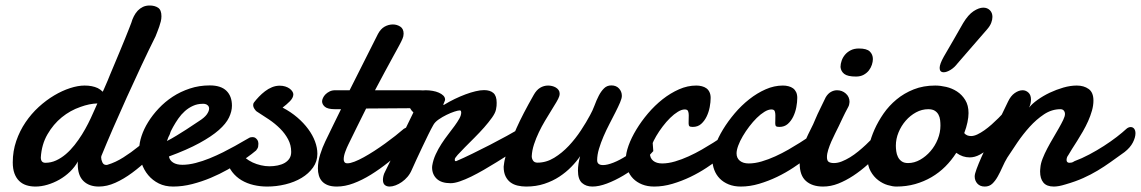

<svg xmlns="http://www.w3.org/2000/svg" viewBox="-20 -666 4148 698"><path d="M348.6 -99.1Q348.1 -98.1 348.1 -96.7Q348.1 -95.2 347.7 -94.2Q347.7 -85.4 352.1 -75.9Q356.4 -66.4 366.2 -66.4Q370.1 -66.4 372.1 -67.4Q399.9 -75.7 428.5 -93.8Q457 -111.8 483.4 -133.3Q509.8 -154.8 532 -177.2Q554.2 -199.7 568.8 -217.3Q575.7 -225.6 584 -225.6Q591.3 -225.6 596.9 -218.8Q602.5 -211.9 602.5 -200.2Q602.5 -190.9 597.4 -178.2Q592.3 -165.5 580.6 -150.9Q551.8 -119.1 521.5 -89.8Q491.2 -60.5 460.4 -37.8Q429.7 -15.1 399.2 -1.5Q368.7 12.2 339.4 12.2Q303.7 12.2 283.2 -8.1Q262.7 -28.3 262.7 -68.8Q262.7 -71.3 262.7 -74Q262.7 -76.7 263.2 -79.1Q252 -58.6 234.4 -41.7Q216.8 -24.9 195.8 -12.9Q174.8 -1 152.3 5.6Q129.9 12.2 108.9 12.2Q90.8 12.2 75.7 7.3Q60.5 2.4 49.6 -8.3Q38.6 -19 32.5 -35.6Q26.4 -52.2 26.4 -75.7Q26.4 -116.7 39.1 -153.6Q51.8 -190.4 72.8 -221.4Q93.8 -252.4 120.8 -277.1Q147.9 -301.8 177 -319.1Q206.1 -336.4 234.9 -345.7Q263.7 -355 287.6 -355Q315.4 -355 335.4 -345.7Q345.2 -340.8 353.5 -332.5Q355.5 -336.9 357.4 -340.8Q362.3 -352.5 366.2 -361.1Q370.1 -369.6 371.6 -373.5Q373 -377.9 379.9 -394Q386.7 -410.2 395.8 -431.9Q404.8 -453.6 415.3 -478.5Q425.8 -503.4 434.6 -525.4Q443.4 -547.4 449.7 -563.2Q456.1 -579.1 457.5 -583.5Q460.9 -595.7 466.8 -607.2Q472.7 -618.7 480.7 -627.2Q488.8 -635.7 499.5 -640.9Q510.3 -646 523.9 -646Q542.5 -646 554.7 -637.9Q566.9 -629.9 566.9 -606.9Q566.9 -597.7 564.5 -587.9Q562 -578.1 558.8 -568.8Q555.7 -559.6 552 -550.5Q548.3 -541.5 545.4 -533.7Q521 -484.9 494.1 -427.5Q467.3 -370.1 440.9 -312Q414.6 -253.9 390.6 -198.7Q366.7 -143.6 348.6 -99.1ZM334 -290Q304.7 -289.1 272.5 -277.3Q235.4 -264.6 204.6 -239.5Q173.8 -214.4 152.6 -177.7Q131.3 -141.1 128.4 -93.8Q128.4 -74.2 145 -74.2Q165.5 -74.2 184.1 -82.8Q202.6 -91.3 219.5 -105.7Q236.3 -120.1 251 -138.7Q265.6 -157.2 278.1 -177.2Q290.5 -197.3 300.5 -217Q310.5 -236.8 317.9 -253.9Q320.3 -259.3 324.7 -269Q328.6 -278.3 334 -290Z M725.1 -288.1Q722.7 -288.6 720.7 -288.6Q718.8 -288.6 716.3 -288.6Q697.8 -288.6 681.6 -281.2Q665.5 -273.9 652.1 -262Q638.7 -250 628.2 -234.9Q617.7 -219.7 609.4 -204.8Q601.1 -189.9 595.5 -176.3Q589.8 -162.6 586.9 -153.3Q604 -162.1 622.3 -173.3Q640.6 -184.6 656.7 -194.8Q672.9 -205.1 684.8 -213.4Q696.8 -221.7 701.7 -224.6Q723.6 -238.3 731.9 -250.2Q740.2 -262.2 740.2 -271Q740.2 -278.3 735.6 -282.7Q731 -287.1 725.1 -288.1ZM742.7 -355.5Q783.2 -355.5 803.2 -335.9Q823.2 -316.4 823.2 -281.7Q823.2 -261.2 812.5 -238.8Q801.8 -216.3 775.4 -193.1Q749 -169.9 704.8 -145.8Q660.6 -121.6 594.2 -97.2Q596.7 -83 609.4 -75Q622.1 -66.9 643.1 -66.9Q665.5 -66.9 691.2 -73.5Q716.8 -80.1 741.9 -90.3Q767.1 -100.6 791 -112.5Q814.9 -124.5 834.2 -135.3Q853.5 -146 866.5 -153.8Q879.4 -161.6 883.8 -163.6Q888.2 -166.5 891.8 -167Q895.5 -167.5 898.4 -167.5Q904.3 -167.5 908.2 -164.8Q912.1 -162.1 914.8 -158.4Q917.5 -154.8 918.5 -150.6Q919.4 -146.5 919.4 -143.6Q919.4 -139.2 918.5 -133.1Q917.5 -127 911.1 -119.1Q908.7 -116.7 894.8 -106Q880.9 -95.2 858.9 -80.6Q836.9 -65.9 807.9 -49.6Q778.8 -33.2 746.3 -19.5Q713.9 -5.9 678.7 3.2Q643.6 12.2 609.4 12.2Q580.1 12.2 557.4 1Q534.7 -10.3 518.8 -29.3Q502.9 -48.3 494.6 -73.2Q486.3 -98.1 486.3 -125.5Q486.3 -146.5 494.6 -171.6Q502.9 -196.8 518.6 -222.2Q534.2 -247.6 556.9 -271.7Q579.6 -295.9 607.9 -314.5Q636.2 -333 670.2 -344.2Q704.1 -355.5 742.7 -355.5Z M1007.3 -274.9Q1037.1 -259.3 1060.5 -239.3Q1084 -219.2 1100.3 -197Q1116.7 -174.8 1125.2 -151.9Q1133.8 -128.9 1133.8 -106.9Q1133.8 -79.1 1117.9 -56.9Q1102.1 -34.7 1076.4 -19.3Q1050.8 -3.9 1017.8 4.2Q984.9 12.2 951.2 12.2Q925.8 12.2 901.9 6.6Q877.9 1 858.2 -10.7Q838.4 -22.5 824.2 -40.8Q810.1 -59.1 804.2 -84.5Q803.2 -88.4 803.2 -90.8Q803.2 -104 812.5 -113.5Q821.8 -123 833 -123Q838.4 -123 845 -121.1Q851.6 -119.1 855 -112.3Q861.3 -100.6 872.8 -91.3Q884.3 -82 898.4 -75.4Q912.6 -68.8 928.5 -65.2Q944.3 -61.5 959.5 -61.5Q975.1 -61.5 989.5 -64.5Q1003.9 -67.4 1014.9 -73.7Q1025.9 -80.1 1032.2 -89.8Q1038.6 -99.6 1038.6 -113.8Q1038.6 -138.7 1027.3 -159.7Q1016.1 -180.7 998.3 -198.5Q980.5 -216.3 957.8 -231.7Q935.1 -247.1 912.6 -261.2Q910.2 -262.7 905.3 -269.8Q900.4 -276.9 900.4 -284.2Q900.4 -290 903.3 -293.5Q911.1 -303.7 921.4 -314.5Q931.6 -325.2 943.4 -334.2Q955.1 -343.3 968.8 -348.9Q982.4 -354.5 997.1 -354.5Q1007.8 -354.5 1017.1 -351.6Q1026.4 -348.6 1032.7 -344Q1039.1 -339.4 1042.7 -333.7Q1046.4 -328.1 1046.4 -323.2Q1046.4 -316.4 1043 -310.1Q1039.6 -303.7 1033.9 -297.9Q1028.3 -292 1021.2 -286.1Q1014.2 -280.3 1007.3 -274.9Z M1311 -271.5Q1293 -236.3 1276.9 -202.9Q1260.7 -169.4 1246.6 -141.1Q1240.7 -129.4 1235.1 -114Q1229.5 -98.6 1229.5 -86.9Q1229.5 -80.1 1232.7 -76.2Q1235.8 -72.3 1243.2 -72.3Q1253.4 -72.3 1269 -78.4Q1284.7 -84.5 1302.7 -94.5Q1320.8 -104.5 1340.8 -117.4Q1360.8 -130.4 1380.1 -144.3Q1399.4 -158.2 1417 -172.1Q1434.6 -186 1448.2 -197.8Q1456.1 -203.1 1462.9 -203.1Q1471.2 -203.1 1476.6 -195.8Q1481.9 -188.5 1481.9 -177.2Q1481.9 -166 1476.6 -154.3Q1471.2 -142.6 1457 -131.3Q1425.3 -102.5 1392.8 -76.7Q1360.4 -50.8 1328.4 -31Q1296.4 -11.2 1265.1 0.5Q1233.9 12.2 1204.6 12.2Q1185.1 12.2 1171.9 7.1Q1158.7 2 1150.6 -7.1Q1142.6 -16.1 1139.2 -28.1Q1135.7 -40 1135.7 -53.7Q1135.7 -78.1 1144 -104.5Q1152.3 -130.9 1162.6 -151.9Q1177.2 -182.1 1191.7 -211.9Q1206.1 -241.7 1219.7 -269H1198.7Q1171.4 -269 1161.1 -277.8Q1150.9 -286.6 1150.9 -297.9Q1150.9 -302.7 1154.1 -309.8Q1157.2 -316.9 1163.3 -323Q1169.4 -329.1 1178.2 -333.5Q1187 -337.9 1198.2 -337.9H1251L1354 -542.5Q1363.8 -561 1378.2 -569.1Q1392.6 -577.1 1408.2 -577.1Q1422.9 -577.1 1435.1 -569.3Q1447.3 -561.5 1447.3 -543.5Q1447.3 -534.2 1443.1 -524.7Q1439 -515.1 1432.1 -502.4Q1427.7 -494.1 1421.4 -482.7Q1415 -471.2 1408 -458.3Q1400.9 -445.3 1393.3 -431.2Q1385.7 -417 1378.4 -403.8Q1361.8 -372.6 1343.3 -337.9H1502.4Q1514.2 -337.9 1523.9 -336.7Q1533.7 -335.4 1540.8 -331.8Q1547.9 -328.1 1551.8 -321.8Q1555.7 -315.4 1555.7 -304.7Q1555.7 -299.3 1554 -293.9Q1552.2 -288.6 1547.6 -284.2Q1543 -279.8 1534.9 -276.9Q1526.9 -273.9 1514.2 -272.9Z M1593.8 -284.7Q1612.8 -296.4 1633.1 -306.2Q1653.3 -315.9 1672.4 -323Q1691.4 -330.1 1708.7 -334.2Q1726.1 -338.4 1739.7 -338.4Q1761.7 -338.4 1773.7 -327.9Q1785.6 -317.4 1785.6 -292.5Q1785.6 -287.1 1785.2 -281Q1784.7 -274.9 1783.2 -268.1Q1780.8 -255.4 1768.6 -238.3Q1756.3 -221.2 1740 -202.6Q1723.6 -184.1 1704.8 -165.3Q1686 -146.5 1670.2 -130.6Q1654.3 -114.7 1643.8 -103Q1633.3 -91.3 1633.3 -86.9Q1633.3 -83 1633.8 -81.5Q1634.3 -80.1 1638.2 -80.1Q1664.6 -91.3 1697 -107.2Q1729.5 -123 1761.7 -139.6Q1793.9 -156.2 1822.8 -172.1Q1851.6 -188 1871.6 -199.7Q1876 -202.1 1880.6 -203.9Q1885.3 -205.6 1889.2 -205.6Q1897.9 -205.6 1903.8 -199.7Q1909.7 -193.8 1909.7 -184.1Q1909.7 -172.9 1900.1 -158.4Q1890.6 -144 1868.2 -128.4Q1851.1 -117.7 1829.8 -104.2Q1808.6 -90.8 1785.4 -76.4Q1762.2 -62 1738.5 -48.3Q1714.8 -34.7 1692.9 -23.9Q1670.9 -13.2 1651.6 -6.6Q1632.3 0 1618.2 0Q1584.5 0 1567.6 -16.1Q1550.8 -32.2 1550.8 -57.6Q1550.8 -61.5 1551.3 -63.5Q1554.7 -85 1564 -105Q1573.2 -125 1585 -143.1Q1596.7 -161.1 1609.4 -177.5Q1622.1 -193.8 1632.6 -208.3Q1643.1 -222.7 1649.9 -234.9Q1656.7 -247.1 1656.7 -257.3Q1656.7 -259.8 1655.8 -262.2Q1654.8 -264.6 1651.4 -264.6Q1645.5 -264.6 1632.1 -260.3Q1618.7 -255.9 1603.5 -248.5Q1588.4 -241.2 1574.7 -231.7Q1561 -222.2 1555.2 -211.4Q1547.4 -197.8 1537.1 -176.8Q1526.9 -155.8 1515.9 -132.8Q1504.9 -109.9 1494.6 -87.4Q1484.4 -64.9 1477.1 -48.8Q1471.2 -34.7 1461.7 -23.4Q1452.1 -12.2 1440.9 -4.4Q1429.7 3.4 1418 7.8Q1406.2 12.2 1396.5 12.2Q1385.3 12.2 1378.7 6.3Q1372.1 0.5 1372.1 -12.7Q1372.1 -18.1 1373.8 -26.1Q1375.5 -34.2 1380.9 -43.9Q1389.6 -60.5 1398.7 -80.1Q1407.7 -99.6 1419.4 -124.8Q1431.2 -149.9 1446.5 -182.4Q1461.9 -214.8 1482.9 -257.3Q1476.1 -263.2 1471.4 -271.7Q1466.8 -280.3 1466.8 -293Q1466.8 -304.7 1471.7 -313.2Q1476.6 -321.8 1484.9 -327.1Q1493.2 -332.5 1504.2 -335.2Q1515.1 -337.9 1527.3 -337.9Q1540 -337.9 1552.7 -335.7Q1565.4 -333.5 1575.4 -329.1Q1585.4 -324.7 1591.8 -318.4Q1598.1 -312 1598.1 -303.7Q1598.1 -302.2 1597.2 -299.8Q1596.2 -297.4 1595 -294.4Q1593.8 -291.5 1592.8 -289.1Q1591.8 -286.6 1591.8 -285.2Q1591.8 -284.2 1592.3 -284.2H1592.8Z M2355 -116.7Q2333.5 -92.3 2304.9 -69.1Q2276.4 -45.9 2246.1 -27.8Q2215.8 -9.8 2186.5 1.2Q2157.2 12.2 2133.8 12.2Q2110.4 12.2 2095.7 -1Q2081.1 -14.2 2081.1 -45.9Q2081.1 -68.4 2088.9 -98.1Q2076.2 -79.1 2057.1 -59.6Q2038.1 -40 2013.7 -23.9Q1989.3 -7.8 1959 2.2Q1928.7 12.2 1893.1 12.2Q1877 12.2 1862.1 8.8Q1847.2 5.4 1835.9 -2.9Q1824.7 -11.2 1817.9 -25.1Q1811 -39.1 1811 -60.1Q1811 -60.5 1813 -75Q1814.9 -89.4 1825.4 -120.4Q1835.9 -151.4 1857.9 -200.7Q1879.9 -250 1919.9 -320.3Q1930.2 -338.9 1943.6 -346.9Q1957 -355 1972.7 -355Q1979.5 -355 1986.8 -353.3Q1994.1 -351.6 2000.5 -347.9Q2006.8 -344.2 2010.7 -338.6Q2014.6 -333 2014.6 -325.7Q2014.6 -320.8 2013.2 -316.4Q2010.7 -308.1 2002.7 -294.7Q1994.6 -281.2 1983.9 -263.9Q1973.1 -246.6 1961.2 -226.6Q1949.2 -206.5 1939 -185.1Q1928.7 -163.6 1921.4 -141.4Q1914.1 -119.1 1913.1 -98.1Q1913.1 -89.4 1918 -82Q1922.9 -74.7 1934.1 -74.7Q1965.8 -74.7 1994.6 -92.3Q2023.4 -109.9 2047.9 -136Q2072.3 -162.1 2092 -192.1Q2111.8 -222.2 2125 -247.1Q2134.3 -263.7 2141.4 -282.7Q2148.4 -301.8 2156.7 -317.9Q2165 -334 2175.8 -344.7Q2186.5 -355.5 2202.6 -355.5Q2220.2 -355.5 2230.5 -344.2Q2240.7 -333 2240.7 -317.4Q2240.7 -308.6 2234.1 -293.2Q2227.5 -277.8 2217.5 -258.1Q2207.5 -238.3 2195.8 -215.8Q2184.1 -193.4 2174.1 -170.2Q2164.1 -147 2157.5 -124.8Q2150.9 -102.5 2150.9 -83.5Q2150.9 -65.9 2172.4 -65.9Q2187.5 -65.9 2210 -74.7Q2232.4 -83.5 2257.1 -99.4Q2281.7 -115.2 2306.4 -136.7Q2331.1 -158.2 2350.1 -183.1Z M2563.5 -310.1Q2563.5 -294.9 2560.1 -276.6Q2556.6 -258.3 2548.8 -242.2Q2541 -226.1 2528.8 -215.3Q2516.6 -204.6 2498.5 -204.6Q2488.8 -204.6 2486.1 -207.5Q2483.4 -210.4 2483.4 -217.8Q2483.4 -222.2 2483.6 -230.7Q2483.9 -239.3 2483.9 -247.1Q2483.9 -255.9 2481.4 -262Q2479 -268.1 2469.2 -268.1Q2458 -268.1 2444.1 -259.5Q2430.2 -251 2416.3 -237.3Q2402.3 -223.6 2389.2 -206.3Q2376 -189 2365.5 -171.1Q2355 -153.3 2348.9 -136.7Q2342.8 -120.1 2342.8 -108.4Q2342.8 -91.3 2354.7 -81.5Q2366.7 -71.8 2387.2 -71.8Q2409.2 -71.8 2434.1 -79.1Q2459 -86.4 2483.6 -97.7Q2508.3 -108.9 2531.2 -122.1Q2554.2 -135.3 2573 -147.2Q2591.8 -159.2 2604.5 -167.7Q2617.2 -176.3 2621.1 -178.2Q2628.9 -182.1 2635.7 -182.1Q2641.6 -182.1 2645.8 -179.4Q2649.9 -176.8 2652.3 -173.1Q2654.8 -169.4 2655.8 -165.3Q2656.7 -161.1 2656.7 -158.2Q2656.7 -153.8 2655.8 -147.7Q2654.8 -141.6 2648.4 -133.8Q2646 -130.9 2632.6 -118.9Q2619.1 -106.9 2597.9 -90.8Q2576.7 -74.7 2549.1 -56.4Q2521.5 -38.1 2490 -22.9Q2458.5 -7.8 2424.8 2.2Q2391.1 12.2 2358.4 12.2Q2333.5 12.2 2314.2 4.4Q2294.9 -3.4 2281.7 -16.8Q2268.6 -30.3 2261.7 -48.3Q2254.9 -66.4 2254.9 -86.4Q2254.9 -108.4 2265.1 -137Q2275.4 -165.5 2293.5 -195.3Q2311.5 -225.1 2335.9 -253.9Q2360.4 -282.7 2388.9 -305.2Q2417.5 -327.6 2448.5 -341.3Q2479.5 -355 2511.2 -355Q2522 -355 2531.5 -352.5Q2541 -350.1 2548.1 -345Q2555.2 -339.8 2559.3 -331.1Q2563.5 -322.3 2563.5 -310.1Z M2878.4 -310.1Q2878.4 -294.9 2875 -276.6Q2871.6 -258.3 2863.8 -242.2Q2856 -226.1 2843.8 -215.3Q2831.5 -204.6 2813.5 -204.6Q2803.7 -204.6 2801 -207.5Q2798.3 -210.4 2798.3 -217.8Q2798.3 -222.2 2798.6 -230.7Q2798.8 -239.3 2798.8 -247.1Q2798.8 -255.9 2796.4 -262Q2793.9 -268.1 2784.2 -268.1Q2772.9 -268.1 2759 -259.5Q2745.1 -251 2731.2 -237.3Q2717.3 -223.6 2704.1 -206.3Q2690.9 -189 2680.4 -171.1Q2669.9 -153.3 2663.8 -136.7Q2657.7 -120.1 2657.7 -108.4Q2657.7 -91.3 2669.7 -81.5Q2681.6 -71.8 2702.1 -71.8Q2724.1 -71.8 2749 -79.1Q2773.9 -86.4 2798.6 -97.7Q2823.2 -108.9 2846.2 -122.1Q2869.1 -135.3 2887.9 -147.2Q2906.7 -159.2 2919.4 -167.7Q2932.1 -176.3 2936 -178.2Q2943.8 -182.1 2950.7 -182.1Q2956.5 -182.1 2960.7 -179.4Q2964.8 -176.8 2967.3 -173.1Q2969.7 -169.4 2970.7 -165.3Q2971.7 -161.1 2971.7 -158.2Q2971.7 -153.8 2970.7 -147.7Q2969.7 -141.6 2963.4 -133.8Q2960.9 -130.9 2947.5 -118.9Q2934.1 -106.9 2912.8 -90.8Q2891.6 -74.7 2864 -56.4Q2836.4 -38.1 2804.9 -22.9Q2773.4 -7.8 2739.7 2.2Q2706.1 12.2 2673.3 12.2Q2648.4 12.2 2629.2 4.4Q2609.9 -3.4 2596.7 -16.8Q2583.5 -30.3 2576.7 -48.3Q2569.8 -66.4 2569.8 -86.4Q2569.8 -108.4 2580.1 -137Q2590.3 -165.5 2608.4 -195.3Q2626.5 -225.1 2650.9 -253.9Q2675.3 -282.7 2703.9 -305.2Q2732.4 -327.6 2763.4 -341.3Q2794.4 -355 2826.2 -355Q2836.9 -355 2846.4 -352.5Q2856 -350.1 2863 -345Q2870.1 -339.8 2874.3 -331.1Q2878.4 -322.3 2878.4 -310.1Z M3035.6 -422.4Q3035.6 -433.6 3039.8 -445.6Q3043.9 -457.5 3052.2 -467.3Q3060.5 -477.1 3073 -483.4Q3085.4 -489.7 3102.5 -489.7Q3130.9 -489.7 3142.1 -478.8Q3153.3 -467.8 3153.3 -451.2Q3153.3 -441.9 3149.7 -430.7Q3146 -419.4 3138.7 -409.9Q3131.3 -400.4 3119.6 -394Q3107.9 -387.7 3091.8 -387.7Q3061.5 -387.7 3049.3 -397.2Q3037.1 -406.7 3035.6 -422.4ZM2981.9 -312.5Q2990.2 -326.2 3001 -332Q3011.7 -337.9 3022.9 -337.9Q3041.5 -337.9 3054.9 -325.9Q3068.4 -314 3068.4 -295.4Q3067.9 -291 3067.1 -286.6Q3066.4 -282.2 3064 -277.8Q3057.1 -265.1 3052.7 -256.3Q3048.3 -247.6 3044.7 -240Q3041 -232.4 3037.6 -225.1Q3034.2 -217.8 3029.3 -207.5Q3023.4 -195.3 3016.1 -180.9Q3008.8 -166.5 3002.2 -151.4Q2995.6 -136.2 2991 -121.6Q2986.3 -106.9 2986.3 -94.7Q2986.3 -81.5 2992.9 -77.4Q2999.5 -73.2 3011.7 -73.2Q3025.4 -73.2 3040.3 -79.1Q3055.2 -85 3070.3 -94.2Q3085.4 -103.5 3100.1 -115.5Q3114.7 -127.4 3127.7 -139.6Q3140.6 -151.9 3151.6 -163.1Q3162.6 -174.3 3169.9 -183.1Q3179.7 -192.4 3189.5 -192.4Q3198.2 -192.4 3203.9 -184.6Q3209.5 -176.8 3209.5 -164.6Q3209.5 -153.3 3203.9 -140.6Q3198.2 -127.9 3185.5 -116.7Q3160.6 -91.3 3134.8 -68.1Q3108.9 -44.9 3081.8 -27.1Q3054.7 -9.3 3027.3 1.5Q3000 12.2 2972.2 12.2Q2932.6 12.2 2909.9 -8.1Q2887.2 -28.3 2887.2 -71.3Q2887.2 -93.8 2893.6 -115.2Q2899.9 -136.7 2908.7 -157Q2917.5 -177.2 2927.2 -196Q2937 -214.8 2943.8 -231.9Q2946.3 -238.3 2952.4 -251.5Q2958.5 -264.6 2965.3 -278.3Q2973.1 -294.4 2981.9 -312.5Z M3354.5 -269Q3331.5 -269 3310.3 -257.6Q3289.1 -246.1 3272.7 -227.3Q3256.3 -208.5 3246.6 -184.8Q3236.8 -161.1 3236.8 -136.2Q3236.8 -127 3238.3 -116Q3239.7 -105 3244.4 -95.5Q3249 -85.9 3257.8 -79.6Q3266.6 -73.2 3281.2 -73.2Q3303.7 -73.2 3325 -85.2Q3346.2 -97.2 3362.8 -116.5Q3379.4 -135.7 3389.2 -160.2Q3398.9 -184.6 3398.9 -209.5Q3398.9 -219.2 3397.7 -229.7Q3396.5 -240.2 3391.8 -249Q3387.2 -257.8 3378.4 -263.4Q3369.6 -269 3354.5 -269ZM3379.9 -355Q3398.4 -355 3419.7 -350.1Q3440.9 -345.2 3459 -333.5Q3477.1 -321.8 3489 -302.5Q3501 -283.2 3501 -254.9Q3501 -240.2 3497.1 -221.4Q3493.2 -202.6 3485.4 -182.1Q3490.2 -176.3 3496.6 -173.8Q3502.9 -171.4 3510.3 -171.4Q3520.5 -171.4 3533 -177.2Q3545.4 -183.1 3558.6 -192.4Q3571.8 -201.7 3585 -213.4Q3598.1 -225.1 3609.9 -236.8Q3621.6 -248.5 3631.1 -259Q3640.6 -269.5 3647 -276.9Q3650.4 -280.3 3655.3 -280.3Q3662.1 -280.3 3667.5 -273.2Q3672.9 -266.1 3672.9 -253.4Q3672.9 -240.7 3665.3 -224.1Q3657.7 -207.5 3637.2 -189.5Q3625.5 -176.8 3610.4 -160.2Q3595.2 -143.6 3578.1 -128.9Q3561 -114.3 3542.5 -104Q3523.9 -93.8 3505.4 -93.8Q3492.7 -93.8 3480.7 -97.7Q3468.8 -101.6 3456.5 -110.4Q3439 -83 3416.5 -60.5Q3394 -38.1 3366.5 -22Q3338.9 -5.9 3306.9 3.2Q3274.9 12.2 3238.8 12.2Q3225.1 12.2 3207 6.8Q3189 1.5 3172.6 -11Q3156.2 -23.4 3145 -43.5Q3133.8 -63.5 3133.8 -92.3Q3133.8 -111.8 3140.1 -139.2Q3146.5 -166.5 3159.4 -195.6Q3172.4 -224.6 3192.1 -253.2Q3211.9 -281.7 3239.3 -304.4Q3266.6 -327.1 3301.8 -341.1Q3336.9 -355 3379.9 -355ZM3411.1 -460Q3428.7 -490.7 3446.5 -521Q3464.4 -551.3 3481.4 -582Q3500 -612.8 3519.5 -625.5Q3539.1 -638.2 3554.7 -638.2Q3569.3 -638.2 3578.6 -628.9Q3587.9 -619.6 3587.9 -604.5Q3587.9 -594.7 3583.5 -583Q3579.1 -571.3 3567.9 -558.6Q3541.5 -527.8 3514.9 -497.6Q3488.3 -467.3 3461.9 -436.5Q3449.2 -419.9 3435.1 -411.6Q3420.9 -403.3 3411.1 -403.3Q3396 -403.3 3396 -418.9Q3396 -433.1 3411.1 -460Z M3644.5 -296.4Q3654.3 -317.4 3668.9 -327.6Q3683.6 -337.9 3697.8 -337.9Q3709.5 -337.9 3718.8 -329.3Q3728 -320.8 3728 -304.2Q3728 -297.9 3726.6 -290.5Q3725.1 -283.2 3721.2 -274.9Q3731.9 -288.6 3752 -303Q3772 -317.4 3796.1 -328.9Q3820.3 -340.3 3845.9 -347.7Q3871.6 -355 3894.5 -355Q3920.4 -355 3937.7 -342.5Q3955.1 -330.1 3955.1 -300.3Q3955.1 -282.7 3949.7 -263.7Q3944.3 -244.6 3935.8 -225.6Q3927.2 -206.5 3916.7 -188.2Q3906.2 -169.9 3896 -153.8Q3885.7 -137.7 3877.2 -124.3Q3868.7 -110.8 3863.8 -102.1Q3857.4 -94.2 3857.4 -84Q3857.4 -80.1 3859.9 -77.1Q3862.3 -74.2 3867.7 -74.2Q3871.1 -74.2 3875.5 -75Q3879.9 -75.7 3886.2 -80.1Q3912.6 -89.8 3940.2 -104.5Q3967.8 -119.1 3993.2 -135.5Q4018.6 -151.9 4039.8 -168.2Q4061 -184.6 4075.2 -197.8Q4079.1 -201.2 4083 -202.6Q4086.9 -204.1 4090.3 -204.1Q4098.6 -204.1 4103.3 -197.8Q4107.9 -191.4 4107.9 -181.6Q4107.9 -166.5 4098.4 -147.9Q4088.9 -129.4 4068.4 -113.3Q4040.5 -93.3 4017.3 -76.7Q3994.1 -60.1 3970 -45.7Q3945.8 -31.2 3918.2 -18.8Q3890.6 -6.3 3853.5 4.4Q3840.8 8.3 3830.3 10.3Q3819.8 12.2 3811 12.2Q3785.2 12.2 3773.2 -2.2Q3761.2 -16.6 3761.2 -42.5Q3761.2 -45.9 3761.5 -49.1Q3761.7 -52.2 3762.2 -56.2Q3763.2 -71.3 3770.3 -89.4Q3777.3 -107.4 3787.4 -126.5Q3797.4 -145.5 3808.6 -164.3Q3819.8 -183.1 3829.3 -200Q3838.9 -216.8 3845.2 -230Q3851.6 -243.2 3851.6 -251.5Q3851.6 -258.8 3847.4 -263.9Q3843.3 -269 3835 -269Q3803.7 -269 3775.6 -250.5Q3747.6 -231.9 3723.1 -204.8Q3698.7 -177.7 3678.2 -147.5Q3657.7 -117.2 3642.1 -93.3Q3632.3 -77.1 3624.3 -58.8Q3616.2 -40.5 3607.4 -24.7Q3598.6 -8.8 3587.6 1.7Q3576.7 12.2 3560.1 12.2Q3543 12.2 3533.2 1.5Q3523.4 -9.3 3523.4 -24.9Q3523.4 -33.2 3530.3 -51.8Q3537.1 -70.3 3547.9 -94.7Q3558.6 -119.1 3572 -147.2Q3585.4 -175.3 3598.9 -202.9Q3612.3 -230.5 3624.5 -254.9Q3636.7 -279.3 3644.5 -296.4Z"/></svg>

Font: Damion
Style: Regular
Weight: 400
Foundry: vernon adams
Version: Version 1.000